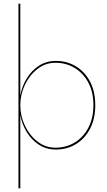

<svg xmlns="http://www.w3.org/2000/svg" viewBox="-20 -800 581 1040"><path d="M90 220H80V-780H90V-283Q99 -333 125 -375.5Q151 -418 191 -444Q231 -470 283 -470Q343 -470 391.5 -440.5Q440 -411 468 -357.5Q496 -304 496 -230Q496 -157 468 -103Q440 -49 391.5 -19.5Q343 10 283 10Q231 10 191 -16Q151 -42 125 -84.5Q99 -127 90 -177ZM486 -230Q486 -301 458.5 -352.5Q431 -404 384.5 -432Q338 -460 280 -460Q226 -460 183 -426.5Q140 -393 115 -340.5Q90 -288 90 -230Q90 -172 115 -119.5Q140 -67 183 -33.5Q226 0 280 0Q338 0 384.5 -28Q431 -56 458.5 -108Q486 -160 486 -230Z"/></svg>

Font: Jost* Hairline
Style: Regular
Weight: 100
Version: Version 3.7